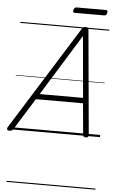

<svg xmlns="http://www.w3.org/2000/svg" viewBox="-131 -1232 1048 1776"><g transform="rotate(5 393.5 -344.0)"><path d="M-14 14Q-30 14 -35.5 5Q-41 -4 -32 -19L569 -981Q576 -993 584 -998Q592 -1003 606 -1003Q619 -1003 625 -997.5Q631 -992 633 -976L720 -14Q722 0 716 7Q710 14 694 14Q680 14 675 8.5Q670 3 668 -10L642 -298H204L24 -9Q14 5 7 9.5Q0 14 -14 14ZM235 -348H638L587 -918ZM493 -1125Q481 -1125 478 -1131.5Q475 -1138 478 -1149Q482 -1163 488 -1169.5Q494 -1176 505 -1176H778Q790 -1176 792.5 -1169Q795 -1162 792 -1149Q789 -1137 783 -1131Q777 -1125 765 -1125ZM0 478H825V488H0ZM0 -20H825V0H0ZM0 -505H825V-500H0ZM0 -998H825V-988H0Z"/></g></svg>

Font: Playwrite AU SA Guides
Style: Regular
Weight: 400
Designer: Veronika Burian, José Scaglione
Foundry: TypeTogether
Version: Version 1.003